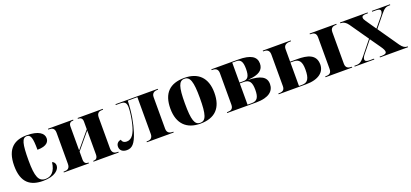

<svg xmlns="http://www.w3.org/2000/svg" viewBox="23 -1377 4739 2214"><g transform="rotate(-20 2392.5 -270.0)"><path d="M300 10C446 10 506 -54 506 -105C506 -131 491 -152 469 -159C455 -44 401 -2 334 -2C250 -2 221 -70 221 -268C221 -475 239 -540 297 -540C345 -540 360 -494 360 -350C483 -350 505 -403 505 -440C505 -500 444 -550 300 -550C154 -550 44 -483 44 -267C44 -58 146 10 300 10Z M556 0H864V-10H859C834 -10 809 -21 809 -66V-164L975 -363V-69C975 -23 952 -10 927 -10H920V0H1229V-10H1217C1183 -10 1151 -23 1151 -80V-458C1151 -515 1183 -526 1217 -526H1229V-536H920V-526H926C951 -526 975 -513 975 -473V-378L809 -179V-473C809 -516 835 -526 860 -526H865V-536H556V-526H567C601 -526 634 -516 634 -459V-77C634 -20 601 -10 567 -10H556Z M1329 7C1393 7 1432 -32 1472 -154C1504 -252 1528 -379 1532 -526H1650V-74C1650 -18 1611 -10 1591 -10H1575V0H1904V-10H1892C1869 -10 1826 -18 1826 -74V-462C1826 -518 1869 -526 1892 -526H1904V-536H1385V-526H1439C1490 -526 1515 -512 1515 -448C1515 -398 1502 -309 1487 -251C1463 -154 1429 -87 1361 -87C1329 -87 1308 -102 1303 -130C1279 -128 1244 -110 1244 -65C1244 -20 1277 7 1329 7Z M2230 10C2408 10 2502 -83 2502 -271C2502 -459 2400 -550 2233 -550C2055 -550 1962 -459 1962 -271C1962 -83 2064 10 2230 10ZM2232 0C2163 0 2140 -67 2140 -271C2140 -473 2163 -540 2231 -540C2300 -540 2324 -473 2324 -271C2324 -67 2301 0 2232 0Z M2561 0H2920C3072 0 3139 -60 3139 -146C3139 -235 3068 -271 2921 -276V-278C3056 -287 3111 -330 3111 -408C3111 -492 3044 -536 2891 -536H2561V-526H2572C2605 -526 2639 -513 2639 -462V-74C2639 -20 2606 -10 2572 -10H2561ZM2861 -281H2814V-526H2863C2918 -526 2939 -491 2939 -405C2939 -315 2917 -281 2861 -281ZM2865 -10H2814V-271H2862C2931 -271 2957 -235 2957 -141C2957 -46 2931 -10 2865 -10Z M3192 0H3529C3686 0 3761 -68 3761 -159C3761 -284 3655 -308 3532 -308H3445V-463C3445 -505 3472 -526 3522 -526H3535V-536H3192V-526H3202C3250 -526 3270 -503 3270 -457V-73C3270 -32 3253 -10 3202 -10H3192ZM3767 0H4095V-10H4086C4052 -10 4019 -23 4019 -74V-462C4019 -514 4052 -526 4086 -526H4095V-536H3767V-526H3778C3812 -526 3844 -515 3844 -462V-74C3844 -21 3813 -10 3778 -10H3767ZM3484 -10H3445V-298H3482C3552 -298 3580 -260 3580 -163C3580 -53 3553 -10 3484 -10Z M4125 0H4366V-10H4312C4277 -10 4256 -18 4256 -40C4256 -55 4264 -72 4279 -91L4397 -237L4484 -113C4510 -76 4519 -56 4519 -40C4519 -20 4500 -10 4460 -10H4435V0H4780V-10H4772C4748 -10 4721 -24 4694 -63L4518 -317L4636 -462C4677 -512 4697 -526 4741 -526H4753V-536H4531V-526H4576C4612 -526 4633 -518 4633 -496C4633 -481 4624 -464 4609 -445L4511 -326L4425 -451C4411 -470 4404 -485 4404 -499C4404 -515 4417 -526 4456 -526H4479V-536H4140V-526H4148C4178 -526 4208 -509 4233 -473L4391 -246L4258 -81C4211 -23 4191 -10 4145 -10H4125Z"/></g></svg>

Font: Noto Serif Display ExtraBold
Style: Regular
Weight: 800
Designer: Monotype Design Team
Foundry: Monotype Imaging Inc.
Version: Version 2.009